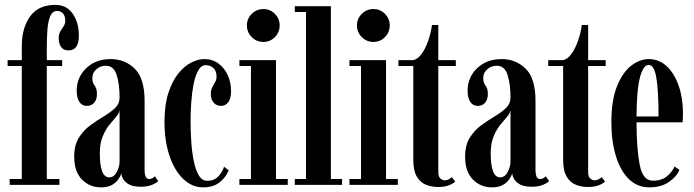

<svg xmlns="http://www.w3.org/2000/svg" viewBox="-20 -776 2912 806"><path d="M20.5 0V-24.5H71.5V-499H12V-523.5H71.5V-582.5Q71.5 -658.5 106.2 -707Q141 -755.5 212.5 -755.5Q259.5 -755.5 285.2 -718.5Q311 -681.5 311 -625.5Q311 -564.5 268 -564.5Q246 -564.5 236.2 -579Q226.5 -593.5 226.5 -616Q226.5 -633 233.5 -644.8Q240.5 -656.5 247.2 -666.2Q254 -676 254 -688Q254 -709 244.5 -719.5Q235 -730 219.5 -730Q200.5 -730 191.2 -709Q182 -688 179.2 -653.2Q176.5 -618.5 176.5 -577.5V-523.5H241V-499H176.5V-24.5H229.5V0Z M404 10.5Q356.5 10.5 324 -22.5Q291.5 -55.5 291.5 -118.5Q291.5 -166.5 310.8 -197.5Q330 -228.5 358.5 -249.5Q387 -270.5 415.2 -287.2Q443.5 -304 462.8 -322.2Q482 -340.5 482 -366.5Q482 -422.5 469.8 -461.2Q457.5 -500 424.5 -500Q401 -500 384.2 -485Q367.5 -470 367.5 -448.5Q367.5 -429 377.2 -416.8Q387 -404.5 387 -381.5Q387 -359 375.8 -345.2Q364.5 -331.5 344.5 -331.5Q324.5 -331.5 313.2 -348.2Q302 -365 302 -395Q302 -451.5 342 -489.8Q382 -528 444.5 -528Q504.5 -528 545.8 -487.5Q587 -447 587 -352.5V-65.5Q587 -42.5 592 -33.5Q597 -24.5 606 -24.5Q614 -24.5 620.5 -28.5Q627 -32.5 630 -36L644 -16Q637.5 -8 618 0Q598.5 8 570.5 8Q532.5 8 512 -8Q491.5 -24 489 -48.5Q487 -39 478 -25Q469 -11 451.2 -0.2Q433.5 10.5 404 10.5ZM439 -31.5Q458.5 -31.5 470.2 -54Q482 -76.5 482 -98V-314.5Q480.5 -300.5 467.8 -286Q455 -271.5 439 -251.8Q423 -232 411 -203.2Q399 -174.5 399 -132Q399 -83.5 408.5 -57.5Q418 -31.5 439 -31.5Z M832.5 10.5Q786 10.5 749.2 -24.8Q712.5 -60 691.5 -122Q670.5 -184 670.5 -265Q670.5 -335 686.5 -385Q702.5 -435 728 -466.8Q753.5 -498.5 782.5 -513.2Q811.5 -528 837.5 -528Q872 -528 897.2 -509.2Q922.5 -490.5 936.2 -460Q950 -429.5 950 -393.5Q950 -363 938.5 -347.2Q927 -331.5 908 -331.5Q888.5 -331.5 876.8 -345.2Q865 -359 865 -382Q865 -398 871 -409.5Q877 -421 883 -431.2Q889 -441.5 889 -454Q889 -478.5 875.8 -490.5Q862.5 -502.5 843.5 -502.5Q824.5 -502.5 812 -480Q799.5 -457.5 792.5 -421.8Q785.5 -386 782.8 -345.5Q780 -305 780 -268.5Q780 -228 782.8 -184Q785.5 -140 793 -102Q800.5 -64 814.2 -40.5Q828 -17 850.5 -17Q879.5 -17 896.8 -35.8Q914 -54.5 920.5 -76L940 -61Q929.5 -33.5 903 -11.5Q876.5 10.5 832.5 10.5Z M1086 -600Q1057 -600 1036.8 -620.2Q1016.5 -640.5 1016.5 -669.5Q1016.5 -697.5 1036.8 -717.8Q1057 -738 1086 -738Q1114 -738 1134 -717.8Q1154 -697.5 1154 -669.5Q1154 -640.5 1134 -620.2Q1114 -600 1086 -600ZM985 0V-24.5H1033.5V-499H985V-523.5H1138.5V-24.5H1188V0Z M1217.5 0V-24.5H1264.5V-725.5H1217.5V-750H1369V-24.5H1416V0Z M1548 -600Q1519 -600 1498.8 -620.2Q1478.5 -640.5 1478.5 -669.5Q1478.5 -697.5 1498.8 -717.8Q1519 -738 1548 -738Q1576 -738 1596 -717.8Q1616 -697.5 1616 -669.5Q1616 -640.5 1596 -620.2Q1576 -600 1548 -600ZM1447 0V-24.5H1495.5V-499H1447V-523.5H1600.5V-24.5H1650V0Z M1818.5 9Q1793 9 1769.2 0Q1745.5 -9 1730.2 -33.8Q1715 -58.5 1715 -106V-499H1652.5V-523.5H1715Q1733.5 -527.5 1749.5 -549.2Q1765.5 -571 1777 -603.2Q1788.5 -635.5 1793.5 -671H1820V-523.5H1893.5V-499H1820V-53.5Q1820 -33.5 1829.2 -26.2Q1838.5 -19 1847 -19Q1856.5 -19 1865 -23.8Q1873.5 -28.5 1877 -32.5L1891 -13.5Q1879 -3 1861.2 3Q1843.5 9 1818.5 9Z M2045 10.5Q1997.5 10.5 1965 -22.5Q1932.5 -55.5 1932.5 -118.5Q1932.5 -166.5 1951.8 -197.5Q1971 -228.5 1999.5 -249.5Q2028 -270.5 2056.2 -287.2Q2084.5 -304 2103.8 -322.2Q2123 -340.5 2123 -366.5Q2123 -422.5 2110.8 -461.2Q2098.5 -500 2065.5 -500Q2042 -500 2025.2 -485Q2008.5 -470 2008.5 -448.5Q2008.5 -429 2018.2 -416.8Q2028 -404.5 2028 -381.5Q2028 -359 2016.8 -345.2Q2005.5 -331.5 1985.5 -331.5Q1965.5 -331.5 1954.2 -348.2Q1943 -365 1943 -395Q1943 -451.5 1983 -489.8Q2023 -528 2085.5 -528Q2145.5 -528 2186.8 -487.5Q2228 -447 2228 -352.5V-65.5Q2228 -42.5 2233 -33.5Q2238 -24.5 2247 -24.5Q2255 -24.5 2261.5 -28.5Q2268 -32.5 2271 -36L2285 -16Q2278.5 -8 2259 0Q2239.5 8 2211.5 8Q2173.5 8 2153 -8Q2132.5 -24 2130 -48.5Q2128 -39 2119 -25Q2110 -11 2092.2 -0.2Q2074.5 10.5 2045 10.5ZM2080 -31.5Q2099.5 -31.5 2111.2 -54Q2123 -76.5 2123 -98V-314.5Q2121.5 -300.5 2108.8 -286Q2096 -271.5 2080 -251.8Q2064 -232 2052 -203.2Q2040 -174.5 2040 -132Q2040 -83.5 2049.5 -57.5Q2059 -31.5 2080 -31.5Z M2447.5 9Q2422 9 2398.2 0Q2374.5 -9 2359.2 -33.8Q2344 -58.5 2344 -106V-499H2281.5V-523.5H2344Q2362.5 -527.5 2378.5 -549.2Q2394.5 -571 2406 -603.2Q2417.5 -635.5 2422.5 -671H2449V-523.5H2522.5V-499H2449V-53.5Q2449 -33.5 2458.2 -26.2Q2467.5 -19 2476 -19Q2485.5 -19 2494 -23.8Q2502.5 -28.5 2506 -32.5L2520 -13.5Q2508 -3 2490.2 3Q2472.5 9 2447.5 9Z M2706 10.5Q2655 10.5 2619.2 -25Q2583.5 -60.5 2565 -122.2Q2546.5 -184 2546.5 -263Q2546.5 -356.5 2570.5 -415Q2594.5 -473.5 2630.5 -500.8Q2666.5 -528 2703 -528Q2746.5 -528 2778.8 -498Q2811 -468 2829 -416.2Q2847 -364.5 2847 -301Q2847 -280.5 2845.5 -262.5H2652Q2652.5 -149.5 2665.5 -83.5Q2678.5 -17.5 2720.5 -17.5Q2758.5 -17.5 2780.8 -36.8Q2803 -56 2811.5 -77L2832 -63Q2821 -35 2788.2 -12.2Q2755.5 10.5 2706 10.5ZM2703 -503.5Q2681 -503.5 2667 -453Q2653 -402.5 2652 -287H2744.5Q2744.5 -397 2735.2 -450.2Q2726 -503.5 2703 -503.5Z"/></svg>

Font: Imbue 50pt SemiBold
Style: Regular
Weight: 600
Designer: Tyler Finck
Foundry: Etcetera Type Company
Version: Version 1.102; ttfautohint (v1.8.3)